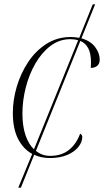

<svg xmlns="http://www.w3.org/2000/svg" viewBox="-20 -716 486 882"><path d="M64 146 128 -9Q87 -31 63 -78Q39 -125 39 -197Q39 -257 57 -318Q75 -379 109.5 -431Q144 -483 193.5 -514.5Q243 -546 305 -546Q325 -546 344 -542L406 -696H417L354 -540Q396 -528 417 -500Q438 -472 438 -442Q438 -423 426.5 -413.5Q415 -404 397 -404Q397 -409 397.5 -415.5Q398 -422 398 -429Q398 -470 385.5 -494Q373 -518 349 -528L145 -23Q173 0 210 0Q263 0 297 -27.5Q331 -55 348 -102Q352 -100 355 -96Q358 -92 358 -87Q358 -64 340.5 -41.5Q323 -19 289.5 -4.5Q256 10 209 10Q169 10 137 -5L76 146ZM83 -195Q83 -137 97 -95.5Q111 -54 136 -30L339 -531Q323 -536 303 -536Q253 -536 212.5 -505.5Q172 -475 143 -425Q114 -375 98.5 -314.5Q83 -254 83 -195Z"/></svg>

Font: Noto Serif Display ExtraLight
Style: Italic
Weight: 200
Italic angle: -12°
Designer: Monotype Design Team
Foundry: Monotype Imaging Inc.
Version: Version 2.009